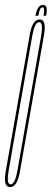

<svg xmlns="http://www.w3.org/2000/svg" viewBox="-47 -757 210 781"><path d="M-6 4Q-12 4 -16.5 1Q-32.5 -9 -24 -58Q-13.5 -120 25 -337Q63 -553 74 -615.5Q85 -678 114 -678Q120 -678 124.5 -675.5Q140.5 -665 132 -615Q121 -552 83 -337Q44.5 -120 33.8 -58Q23 4 -6 4ZM-4 -7Q14 -7 24.2 -65Q34.5 -123 72 -337Q109.5 -550 120 -608.5Q129 -660 116 -666Q114 -667 112 -667Q94 -667 83.8 -608.5Q73.5 -550 36 -337Q-1.5 -123 -11.5 -65Q-20.5 -14 -8 -8Q-6 -7 -4 -7ZM128 -737Q140.5 -737 142.5 -724.2Q144.5 -711.5 141 -693H130Q133.5 -713 132 -720Q130.5 -727 126 -727Q120 -727 116.2 -719.8Q112.5 -712.5 109 -693H97Q100.5 -711.5 107.8 -724.2Q115 -737 128 -737Z"/></svg>

Font: Anybody UltraCondensed Thin
Style: Italic
Weight: 100
Width: 1
Italic angle: -10°
Designer: Tyler Finck
Foundry: Etcetera Type Company
Version: Version 1.010; ttfautohint (v1.8.3) -l 8 -r 50 -G 200 -x 14 